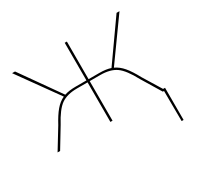

<svg xmlns="http://www.w3.org/2000/svg" viewBox="-126 -552 877 853"><g transform="rotate(-30 313.0 -125.5)"><path d="M586 -10V155H576L575 0H569L509 -99Q476 -161 446 -182Q416 -203 365 -203H311V0H300V-203H246Q195 -203 165 -182Q135 -161 102 -99L42 0H29L92 -103Q114 -144 133.5 -167Q153 -190 177 -201L30 -406H45L187 -205Q210 -213 245 -213H300V-406H311V-213H366Q401 -213 424 -205L566 -406H581L434 -201Q458 -190 477.5 -167Q497 -144 519 -103L576 -10Z"/></g></svg>

Font: Ysabeau Infant Hairline
Style: Regular
Weight: 100
Designer: Christian Thalmann (Catharsis Fonts)
Version: Version 0.003